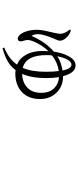

<svg xmlns="http://www.w3.org/2000/svg" viewBox="437 -1009 626 1540"><g transform="rotate(90 750.0 -239.0)"><path d="M367.2 53.7 361.3 40Q454.1 2.9 498 -62.5Q446.3 -84 417.5 -137.2Q388.7 -190.4 388.7 -267.6Q388.7 -285.2 390.6 -314.5Q352.5 -276.4 325.2 -222.7Q300.8 -174.8 300.8 -148.4Q300.8 -134.8 306.6 -117.2Q311.5 -101.6 311.5 -90.8Q311.5 -68.4 288.1 -68.4Q272.5 -68.4 254.9 -90.8Q240.2 -108.4 230.5 -140.6Q218.8 -178.7 218.8 -222.7Q218.8 -260.7 237.3 -334Q251 -389.6 251 -412.1Q251 -441.4 219.7 -482.4Q216.8 -485.4 215.8 -487.3L224.6 -494.1Q248 -488.3 269.5 -470.7Q306.6 -436.5 306.6 -408.2Q306.6 -392.6 291 -360.4Q288.1 -355.5 287.1 -353Q286.1 -350.6 285.2 -346.7Q253.9 -268.6 253.9 -234.4Q253.9 -197.3 267.6 -178.7Q317.4 -292 394.5 -358.4Q404.3 -427.7 429.7 -473.6Q460 -532.2 504.9 -532.2Q564.5 -532.2 590.8 -431.6H593.8Q670.9 -431.6 721.7 -380.9Q774.4 -328.1 774.4 -247.1Q774.4 -155.3 718.8 -102.1Q663.1 -48.8 567.4 -48.8Q557.6 -48.8 542 -50.8Q514.6 -13.7 474.6 10.7Q432.6 35.2 367.2 53.7ZM572.3 -103.5Q637.7 -105.5 677.7 -140.6Q724.6 -180.7 724.6 -256.8Q724.6 -324.2 685.5 -362.3Q651.4 -395.5 598.6 -399.4Q606.4 -350.6 606.4 -297.9Q606.4 -179.7 572.3 -103.5ZM524.4 -108.4Q555.7 -181.6 555.7 -293.9Q555.7 -356.4 549.8 -397.5Q483.4 -388.7 424.8 -343.8Q421.9 -322.3 421.9 -298.8Q421.9 -134.8 524.4 -108.4ZM430.7 -385.7Q480.5 -418 545.9 -427.7Q530.3 -499 499 -499Q472.7 -499 453.1 -457Q441.4 -433.6 430.7 -385.7Z"/></g></svg>

Font: Bpmf GenRyu Min R
Style: R
Weight: 400
Foundry: But Ko
Version: Version 1.320